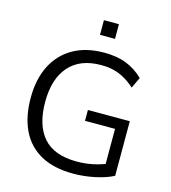

<svg xmlns="http://www.w3.org/2000/svg" viewBox="-129 -999 989 1111"><g transform="rotate(15 365.5 -443.0)"><path d="M412 9Q296 9 218 -34Q140 -77 101 -158Q62 -239 62 -352Q62 -464 103 -545Q144 -626 221 -670Q298 -714 407 -714Q484 -714 540.5 -691.5Q597 -669 642 -625L611 -560Q578 -589 547.5 -606Q517 -623 484 -631.5Q451 -640 407 -640Q282 -640 215.5 -564.5Q149 -489 149 -351Q149 -212 213.5 -138Q278 -64 414 -64Q464 -64 509.5 -73.5Q555 -83 598 -101L580 -56V-304H400V-369H651V-42Q608 -19 542.5 -5Q477 9 412 9ZM355 -807V-895H445V-807Z"/></g></svg>

Font: Mulish ExtraLight
Style: Regular
Weight: 400
Version: Version 3.603